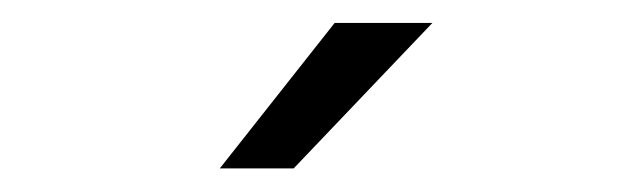

<svg xmlns="http://www.w3.org/2000/svg" viewBox="-20 -717 540 165"><path d="M267.6 -697.3H351.6L232.4 -572.3H168.9Z"/></svg>

Font: DINish
Style: Regular
Weight: 400
Designer: Bert Driehuis
Foundry: Playbeing
Version: Version 3.008; git-95204e4c-release